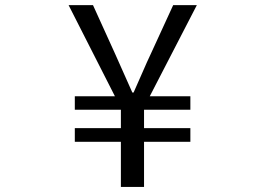

<svg xmlns="http://www.w3.org/2000/svg" viewBox="-20 -733 1040 753"><path d="M454.1 0V-176.8H273.4V-230.5H454.1V-302.7H273.4V-355.5H430.7L249 -712.9H344.7L431.6 -521.5Q442.4 -498 464.4 -447.8Q486.3 -397.5 499 -370.1H503.9Q514.6 -393.6 536.6 -444.3Q558.6 -495.1 571.3 -521.5L659.2 -712.9H752L567.4 -355.5H726.6V-302.7H544.9V-230.5H726.6V-176.8H544.9V0Z"/></svg>

Font: GenEi Gothic M Regular
Style: Regular
Weight: 400
Designer: o_tamon (Modified); [Source Han Sans]
Ryoko NISHIZUKA  (kana & ideographs); Paul D. Hunt (Latin, Greek & Cyrillic); Wenl
Version: Version 1.1a;Original Version 1.004